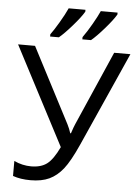

<svg xmlns="http://www.w3.org/2000/svg" viewBox="-61 -978 744 1035"><g transform="rotate(5 310.5 -460.5)"><path d="M143.1 9.8Q88.9 9.8 47.9 -4.9V-85.9Q93.3 -64.9 140.1 -64.9Q193.8 -64.9 226.3 -89.6Q258.8 -114.3 291 -182.1L13.2 -713.9H105L315.9 -308.1Q328.1 -284.2 335 -261.2H338.9Q352.5 -302.2 357.9 -313L533.2 -713.9H621.1L393.1 -203.1Q352.1 -111.8 319.1 -70.3Q286.1 -28.8 244.9 -9.5Q203.6 9.8 143.1 9.8ZM181.6 -783.2Q199.2 -806.6 226.1 -852.1Q252.9 -897.5 268.1 -931.2H358.9V-920.9Q340.8 -890.1 299.1 -842.3Q257.3 -794.4 229 -771H181.6ZM356 -783.2Q379.9 -816.4 404.5 -859.6Q429.2 -902.8 441.9 -931.2H532.7V-920.9Q514.6 -890.1 472.9 -842.3Q431.2 -794.4 402.8 -771H356Z"/></g></svg>

Font: HunimalSansv1.5
Style: Regular
Weight: 400
Foundry: Ascender Corporation
Version: Version 1.10